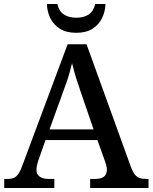

<svg xmlns="http://www.w3.org/2000/svg" viewBox="-20 -934 758 954"><path d="M1 0V-45H18Q38 -45 50.5 -51Q63 -57 73.5 -73.5Q84 -90 95 -122L316 -714H410L631 -103Q640 -80 649.5 -67.5Q659 -55 672.5 -50Q686 -45 704 -45H718V0H428V-45H455Q481 -45 496 -56Q511 -67 511 -91Q511 -97 510 -103Q509 -109 507 -116Q505 -123 503 -129L464 -238H206L171 -138Q168 -130 166 -121.5Q164 -113 162.5 -105.5Q161 -98 161 -91Q161 -68 177 -56.5Q193 -45 221 -45H250V0ZM226 -291H445L386 -463Q377 -491 367.5 -518Q358 -545 351 -570.5Q344 -596 338 -620Q332 -596 325.5 -572.5Q319 -549 310.5 -524.5Q302 -500 291 -471ZM359 -771Q310 -771 278 -791Q246 -811 230 -844Q214 -877 213 -914H265Q273 -878 297.5 -862Q322 -846 359 -846Q396 -846 420.5 -862Q445 -878 453 -914H504Q503 -877 487 -844Q471 -811 439.5 -791Q408 -771 359 -771Z"/></svg>

Font: Noto Serif Kannada Medium
Style: Regular
Weight: 500
Version: Version 2.003